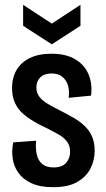

<svg xmlns="http://www.w3.org/2000/svg" viewBox="-20 -764 439 797"><path d="M200 13Q146 13 110.5 -3.5Q75 -20 56 -47Q37 -74 32.5 -107Q28 -140 35 -173L130 -180Q127 -148 132.5 -123Q138 -98 155 -83.5Q172 -69 202 -69Q238 -69 254.5 -88Q271 -107 271 -134Q271 -158 259 -175Q247 -192 224.5 -205Q202 -218 172 -233Q146 -245 121 -259.5Q96 -274 75 -292.5Q54 -311 42 -337Q30 -363 30 -399Q30 -441 48.5 -473Q67 -505 103.5 -523Q140 -541 194 -541Q252 -541 290.5 -519Q329 -497 346.5 -458Q364 -419 358 -367L265 -358Q269 -386 262.5 -408.5Q256 -431 239 -445Q222 -459 194 -459Q164 -459 147.5 -443Q131 -427 131 -401Q131 -379 143 -363Q155 -347 176.5 -334Q198 -321 226 -307Q256 -292 283 -276.5Q310 -261 330 -242.5Q350 -224 361.5 -198.5Q373 -173 373 -138Q373 -99 355.5 -64.5Q338 -30 300.5 -8.5Q263 13 200 13ZM76 -744 195 -666 314 -744V-657L195 -580L76 -657Z"/></svg>

Font: Bricolage Grotesque 24pt Condensed Medium
Style: Regular
Weight: 500
Width: 3
Designer: Mathieu Triay
Foundry: Atelier Triay
Version: Version 1.001;gftools[0.9.33.dev8+g029e19f]